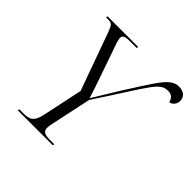

<svg xmlns="http://www.w3.org/2000/svg" viewBox="-181 -887 1055 1055"><g transform="rotate(45 346.5 -359.5)"><path d="M98 0H370L372 -10H340C302 -10 280 -16 280 -46C280 -55 282 -71 286 -87L335 -317C530 -613 542 -660 608 -660C636 -660 649 -644 655 -620C676 -623 693 -641 693 -668C693 -697 672 -719 632 -719C567 -719 529 -642 425 -481C391 -426 357 -371 330 -326C318 -365 300 -420 285 -461L228 -625C219 -648 214 -666 214 -681C214 -696 229 -704 261 -704H318L320 -714H82L80 -704H93C129 -704 129 -695 145 -658L267 -319L218 -87C204 -19 178 -10 132 -10H100Z"/></g></svg>

Font: Noto Serif Display Light
Style: Italic
Weight: 300
Italic angle: -12°
Designer: Monotype Design Team
Foundry: Monotype Imaging Inc.
Version: Version 2.009